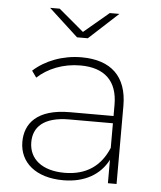

<svg xmlns="http://www.w3.org/2000/svg" viewBox="-52 -768 684 817"><g transform="rotate(5 290.0 -359.0)"><path d="M438 -151C406 -73 345 -28 251 -28C155 -28 99 -74 99 -146C99 -209 141 -256 252 -256H438ZM248 4C341 4 406 -36 439 -100V0H476V-334C476 -459 407 -524 281 -524C201 -524 126 -495 76 -449L96 -421C140 -462 205 -489 279 -489C383 -489 438 -436 438 -335V-287H252C110 -287 61 -221 61 -144C61 -56 131 4 248 4ZM425 -722H384L277 -632L170 -722H129L254 -607H300Z"/></g></svg>

Font: Montserrat-Alt1 ExtLt
Style: Regular
Weight: 200
Designer: Differentunic
Foundry: Differentunic
Version: Version 7.222